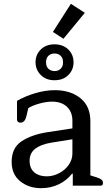

<svg xmlns="http://www.w3.org/2000/svg" viewBox="-20 -972 577 1005"><path d="M424 -905 312 -769 257 -805 351 -952ZM166 -646Q166 -686 193.5 -713Q221 -740 265 -740Q310 -740 337.5 -713Q365 -686 365 -646Q365 -606 337.5 -579Q310 -552 265 -552Q221 -552 193.5 -579.5Q166 -607 166 -646ZM310 -646Q310 -668 297.5 -680Q285 -692 266 -692Q246 -692 233.5 -680Q221 -668 221 -646Q221 -624 233.5 -612Q246 -600 266 -600Q285 -600 297.5 -612Q310 -624 310 -646ZM41 -125Q41 -198 93 -232.5Q145 -267 228 -280L359 -300V-340Q359 -386 330.5 -413Q302 -440 252 -440Q223 -440 186.5 -430Q150 -420 128 -406L118 -363Q110 -330 87 -330Q78 -330 73.5 -334.5Q69 -339 69 -346V-444Q110 -468 163.5 -484Q217 -500 267 -500Q349 -500 401 -458Q453 -416 453 -338V-54L488 -43Q505 -37 512 -31Q519 -25 519 -14Q519 0 506 0H361V-63H357Q330 -28 288 -7.5Q246 13 195 13Q131 13 86 -23Q41 -59 41 -125ZM359 -169V-243L247 -225Q194 -216 164.5 -193.5Q135 -171 135 -130Q135 -91 159.5 -70Q184 -49 224 -49Q258 -49 289.5 -65.5Q321 -82 340 -109.5Q359 -137 359 -169Z"/></svg>

Font: Maitree Medium
Style: Regular
Weight: 500
Designer: CadsonDemak Team
Foundry: CadsonDemak
Version: Version 1.010